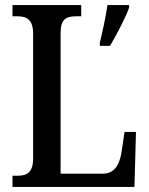

<svg xmlns="http://www.w3.org/2000/svg" viewBox="-20 -734 585 754"><path d="M372 -567V-554H412C437 -596 472 -662 487 -704V-714H402C395 -666 383 -611 372 -567ZM29 0H508L514 -216H469L458 -141C450 -88 431 -52 383 -52H218V-605C218 -659 240 -670 279 -670H299V-714H29V-670H48C83 -670 110 -659 110 -602V-111C110 -55 83 -44 51 -44H29Z"/></svg>

Font: Noto Serif Condensed Medium
Style: Regular
Weight: 500
Width: 3
Designer: Monotype Design Team
Foundry: Monotype Imaging Inc.
Version: Version 2.015